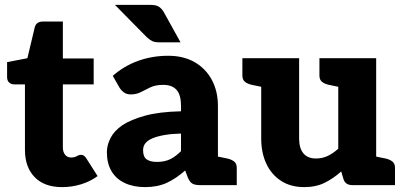

<svg xmlns="http://www.w3.org/2000/svg" viewBox="-20 -757 1655 785"><path d="M234 8Q161 8 121.5 -33Q82 -74 82 -144V-412H38Q26 -412 17.5 -419.5Q9 -427 9 -442V-503L92 -519L122 -645Q128 -669 156 -669H237V-518H363V-412H237V-154Q237 -136 246 -124.5Q255 -113 271 -113Q282 -113 288.5 -116Q295 -119 300 -121.5Q305 -124 312 -124Q323 -124 332 -111L379 -37Q349 -15 311.5 -3.5Q274 8 234 8Z M573 8Q526 8 490.5 -8.5Q455 -25 436 -57Q417 -89 417 -135Q417 -163 431.5 -192Q446 -221 480 -245Q515 -268 573 -284Q631 -300 720 -302V-324Q720 -370 701.5 -390Q683 -410 648 -410Q616 -410 595 -400Q574 -390 556 -380.5Q538 -371 514 -371Q498 -371 487 -379Q476 -387 469 -398L441 -447Q488 -488 545.5 -508.5Q603 -529 668 -529Q730 -529 775.5 -503Q821 -477 846 -430.5Q871 -384 871 -324V0H800Q778 0 767 -6Q756 -12 748 -31L737 -60Q700 -27 662 -9.5Q624 8 573 8ZM622 -95Q652 -95 674.5 -105.5Q697 -116 720 -139V-211Q682 -210 653 -205Q624 -200 604.5 -192Q585 -184 575 -172Q565 -160 565 -143Q565 -116 579.5 -105.5Q594 -95 622 -95ZM851 0 865 -118 909 -109Q927 -105 937.5 -96.5Q948 -88 948 -71V0ZM450 -737H595Q619 -737 630.5 -729Q642 -721 650 -707L718 -584H630Q613 -584 602.5 -589Q592 -594 580 -605Z M1224 8Q1168 8 1128.5 -18Q1089 -44 1068.5 -88.5Q1048 -133 1048 -190V-519H1203V-190Q1203 -151 1220.5 -130Q1238 -109 1272 -109Q1298 -109 1320 -119.5Q1342 -130 1363 -149V-519H1518V0H1422Q1391 0 1384 -26L1375 -56Q1344 -28 1308 -10Q1272 8 1224 8ZM1498 0 1512 -118 1556 -109Q1574 -105 1584.5 -96.5Q1595 -88 1595 -71V0ZM1068 -519 1054 -401 1010 -410Q992 -414 981.5 -422.5Q971 -431 971 -448V-519ZM1383 -519 1369 -401 1325 -410Q1307 -414 1296.5 -422.5Q1286 -431 1286 -448V-519Z"/></svg>

Font: Aleo Black
Style: Regular
Weight: 900
Designer: Alessio Laiso
Foundry: Alessio Laiso
Version: Version 2.001;gftools[0.9.29]